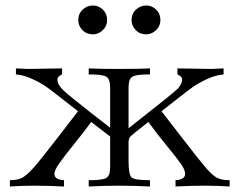

<svg xmlns="http://www.w3.org/2000/svg" viewBox="-20 -679 873 699"><path d="M265 -606Q265 -629 281 -644Q297 -659 318 -659Q339 -659 354.5 -644Q370 -629 370 -606Q370 -584 354 -569Q338 -554 318 -554Q295 -554 280 -569.5Q265 -585 265 -606ZM459 -606Q459 -629 475 -644Q491 -659 512 -659Q533 -659 548.5 -644Q564 -629 564 -606Q564 -584 548 -569Q532 -554 512 -554Q489 -554 474 -569.5Q459 -585 459 -606ZM16 0V-23Q46 -23 63 -33Q80 -43 105 -71.5Q130 -100 197 -187Q238 -241 264 -274Q247 -287 209 -317Q171 -347 150 -362Q129 -377 97.5 -391.5Q66 -406 38 -408V-430L82 -428L206 -430V-408Q189 -401 189 -389Q189 -371 210 -351Q231 -331 309 -270Q353 -236 381 -214V-359Q381 -391 367.5 -399.5Q354 -408 308 -408H303V-430Q339 -428 413 -428Q488 -428 526 -430V-408H521Q475 -408 461.5 -399.5Q448 -391 448 -360V-212Q619 -346 629 -358Q643 -376 643 -389Q643 -401 626 -408V-430L751 -428L794 -430V-408Q766 -406 734.5 -391.5Q703 -377 682.5 -362.5Q662 -348 623.5 -317.5Q585 -287 568 -274Q597 -236 643 -177Q708 -93 730.5 -67Q753 -41 769.5 -32Q786 -23 816 -23V0Q772 -3 727 -3Q673 -3 619 0V-23Q654 -25 654 -46Q654 -60 640 -80.5Q626 -101 587.5 -148Q549 -195 520 -235Q456 -185 452 -179Q449 -174 448 -163V-94Q448 -45 458 -34Q468 -23 522 -23H526V0Q469 -3 412 -3Q357 -3 303 0V-23H308Q352 -23 366.5 -31Q381 -39 381 -69V-182L312 -235Q289 -203 251 -156Q213 -109 195.5 -84Q178 -59 178 -46Q178 -25 213 -23V0Q159 -3 104 -3Q55 -3 16 0Z"/></svg>

Font: CMU Serif
Style: Roman
Weight: 500
Version: Version 0.7.0